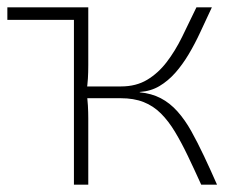

<svg xmlns="http://www.w3.org/2000/svg" viewBox="-20 -502 653 522"><path d="M556 -482Q540 -448 525 -415.5Q510 -383 493 -354.5Q476 -326 456.5 -304Q437 -282 413.5 -268Q390 -254 360 -252V-251Q392 -248 417 -235Q442 -222 462.5 -199Q483 -176 500 -145.5Q517 -115 534.5 -78Q552 -41 570 0H527Q508 -42 490.5 -78.5Q473 -115 455.5 -144Q438 -173 417.5 -193.5Q397 -214 370.5 -224.5Q344 -235 308 -235L309 -267Q350 -267 380 -285Q410 -303 433 -333Q456 -363 475 -401.5Q494 -440 514 -482ZM220 -482V-325Q220 -305 219 -288.5Q218 -272 215 -252Q218 -233 219 -215Q220 -197 220 -180V0H181V-482ZM336 -267V-235H204V-267ZM0 -482H202V-448H0Z"/></svg>

Font: Exo 2 ExtraLight
Style: Regular
Weight: 250
Designer: Natanael Gama
Foundry: Natanael Gama
Version: Version 2.010